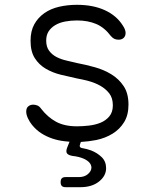

<svg xmlns="http://www.w3.org/2000/svg" viewBox="-20 -580 640 798"><path d="M253 198Q242 198 237 193Q232 188 232 177Q232 166 237 161Q242 156 253 156H308Q331 156 345.5 143.5Q360 131 360 116Q359 94 329 80Q309 71 281 68Q264 65 258.5 57.5Q253 50 259 34L269 9Q258 8 248 7Q222 4 198 -4Q174 -12 152.5 -25.5Q131 -39 113 -61Q104 -72 96.5 -87.5Q89 -103 89 -116Q89 -131 97.5 -138Q106 -145 118 -145Q127 -145 135.5 -141.5Q144 -138 151 -128Q178 -93 213 -74Q248 -55 300 -55Q323 -55 349.5 -58Q376 -61 398 -70Q420 -79 434.5 -96.5Q449 -114 449 -142Q449 -173 434 -192Q419 -211 397 -223.5Q375 -236 349 -243Q323 -250 300 -254Q267 -261 232.5 -269.5Q198 -278 170 -294.5Q142 -311 124.5 -338.5Q107 -366 107 -410Q107 -451 122.5 -479Q138 -507 164.5 -525.5Q191 -544 226 -552Q261 -560 300 -560Q367 -560 416 -537.5Q465 -515 491 -473Q497 -464 499.5 -456.5Q502 -449 502 -443Q502 -430 494 -422.5Q486 -415 473 -415Q464 -415 456.5 -418Q449 -421 441 -430Q414 -466 379.5 -480.5Q345 -495 300 -495Q274 -495 250.5 -490.5Q227 -486 209.5 -475.5Q192 -465 182 -449.5Q172 -434 172 -411Q172 -385 184.5 -368.5Q197 -352 216 -342.5Q235 -333 257.5 -328Q280 -323 300 -318Q337 -311 374.5 -300.5Q412 -290 443 -271Q474 -252 494 -222Q514 -192 514 -145Q514 -102 496 -72.5Q478 -43 448 -24.5Q418 -6 380 2Q349 8 316 10L313 19Q310 26 312.5 30.5Q315 35 324 36Q341 39 358 45Q384 55 402.5 73Q421 91 421 119Q421 151 391.5 174.5Q362 198 314 198Z"/></svg>

Font: Maple Mono NL ExtraLight
Style: Regular
Weight: 275
Monospace: yes
Designer: subframe7536
Version: Version 7.000